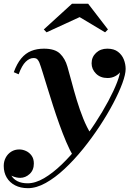

<svg xmlns="http://www.w3.org/2000/svg" viewBox="-52 -724 678 1004"><path d="M94 260Q55.5 260 27 245.2Q-1.5 230.5 -17 204.2Q-32.5 178 -32.5 143.5Q-32.5 120 -22.2 100.5Q-12 81 6.5 69.2Q25 57.5 49 57.5Q66.5 57.5 84 65.5Q101.5 73.5 113.2 89.8Q125 106 125 131Q125 165.5 103 185.8Q81 206 53.5 206Q35 206 15.2 198Q-4.5 190 -18 176Q-31.5 162 -31.5 143.5H-5.5Q-5.5 171.5 6 192Q17.5 212.5 39.2 223.5Q61 234.5 92.5 234.5Q133 234.5 178.5 207.8Q224 181 270.8 136Q317.5 91 362 35.2Q406.5 -20.5 445.5 -80Q484.5 -139.5 514 -194.8Q543.5 -250 560.2 -293.5Q577 -337 577 -361Q577 -382.5 569 -401Q561 -419.5 545.5 -431Q530 -442.5 509 -442.5V-468.5Q533 -468.5 552 -457.8Q571 -447 582 -429.5Q593 -412 593 -392.5Q593 -371 581.5 -353.5Q570 -336 551.2 -326Q532.5 -316 510.5 -316Q473 -316 450 -339Q427 -362 427 -393Q427 -425.5 450.2 -447.5Q473.5 -469.5 509 -469.5Q544 -469.5 565 -453.2Q586 -437 595.5 -412.8Q605 -388.5 605 -363.5Q605 -335.5 587.8 -288.5Q570.5 -241.5 540 -183.5Q509.5 -125.5 469 -64Q428.5 -2.5 381.8 55.2Q335 113 285.5 159.2Q236 205.5 187 232.8Q138 260 94 260ZM331 92.5Q312.5 61 294.2 18Q276 -25 258.5 -73.8Q241 -122.5 225.2 -171.8Q209.5 -221 195.8 -265.5Q182 -310 171.5 -344.2Q161 -378.5 154 -396.5Q151 -404.5 144.5 -412.5Q138 -420.5 123.5 -420.5Q102.5 -420.5 82.5 -401.2Q62.5 -382 45.5 -335.5L20 -346.5Q36.5 -391.5 59 -418.5Q81.5 -445.5 111 -457.5Q140.5 -469.5 178 -469.5Q235 -469.5 261.8 -443.5Q288.5 -417.5 300.5 -375.5Q310.5 -342 322.5 -296Q334.5 -250 349.5 -200.5Q364.5 -151 383.2 -104.2Q402 -57.5 425 -21Q416 -8.5 404.8 5.8Q393.5 20 380.8 35Q368 50 355 64.8Q342 79.5 331 92.5ZM191.5 -555 177 -570 324.5 -704.5H409L512.5 -570L497.5 -555L364.5 -634.5Z"/></svg>

Font: Bodoni Moda 9pt
Style: Bold Italic
Weight: 700
Italic angle: -13°
Designer: Owen Earl
Foundry: indestructible type
Version: Version 2.004